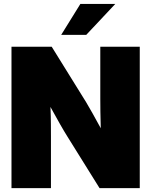

<svg xmlns="http://www.w3.org/2000/svg" viewBox="-20 -968 778 988"><path d="M39.1 0V-727.5H246.1L423.3 -441.9Q436 -421.4 456.5 -384.3Q477.1 -347.2 498.5 -308.1Q497.1 -352.1 496.6 -393.6Q496.1 -435.1 496.1 -460.9V-727.5H699.2V0H492.2L326.7 -265.6Q311 -290.5 288.3 -330.3Q265.6 -370.1 239.7 -417.5Q241.7 -368.2 241.9 -327.9Q242.2 -287.6 242.2 -265.6V0ZM294.9 -788.6 393.6 -947.8H573.2L423.8 -788.6Z"/></svg>

Font: Inter Display Black
Style: Regular
Weight: 900
Designer: Rasmus Andersson
Foundry: rsms
Version: Version 4.000;git-a52131595